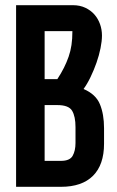

<svg xmlns="http://www.w3.org/2000/svg" viewBox="-20 -720 451 740"><path d="M215 -100Q249 -100 260 -119.5Q271 -139 271 -169V-230Q271 -271 258 -293Q245 -315 201 -315H152V-100ZM152 -415H201Q216 -438 226.5 -459Q237 -480 244.5 -501.5Q252 -523 255.5 -546.5Q259 -570 259 -600H152ZM42 -700H261Q288 -700 309 -690Q330 -680 344 -664Q358 -648 365.5 -627Q373 -606 373 -583Q373 -562 367.5 -534.5Q362 -507 352 -478.5Q342 -450 329 -423Q316 -396 302 -377Q349 -357 365 -318.5Q381 -280 381 -226V-166Q381 -85 338.5 -42.5Q296 0 215 0H42Z"/></svg>

Font: Booming Bebas 2
Style: Regular
Weight: 400
Designer: Ryoichi Tsunekawa
Foundry: Ryoichi Tsunekawa
Version: Version 2.000